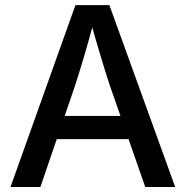

<svg xmlns="http://www.w3.org/2000/svg" viewBox="-20 -748 743 768"><path d="M22 0 281.7 -727.5H417.5L680.7 0H561L419.4 -405.8Q402.8 -455.6 383.1 -521.5Q363.3 -587.4 336.9 -681.2H360.8Q335.4 -586.9 315.7 -520.3Q295.9 -453.6 280.3 -405.8L141.6 0ZM163.6 -191.4V-284.2H539.6V-191.4Z"/></svg>

Font: Inter 17pt Medium
Style: Regular
Weight: 500
Version: Version 4.001;git-66647c0bb